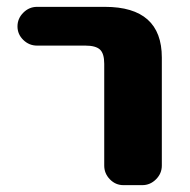

<svg xmlns="http://www.w3.org/2000/svg" viewBox="-20 -540 553 560"><path d="M88 -407Q65 -407 48 -423.5Q31 -440 31 -463Q31 -486 48 -503Q65 -520 88 -520H286Q452 -520 452 -372V-57Q452 -34 435 -17Q418 0 395 0H340Q317 0 300.5 -17Q284 -34 284 -57V-354Q284 -384 271.5 -395.5Q259 -407 229 -407Z"/></svg>

Font: Rounded Mplus 1c ExtraBold
Style: Regular
Weight: 800
Version: Version 1.059.20150529